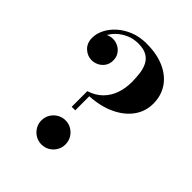

<svg xmlns="http://www.w3.org/2000/svg" viewBox="-215 -882 1014 1014"><g transform="rotate(45 292.0 -375.0)"><path d="M241.5 -244V-360.5Q287.5 -375.5 316.8 -404.8Q346 -434 360 -473.8Q374 -513.5 374 -560Q374 -595.5 369.8 -626Q365.5 -656.5 353 -680Q340.5 -703.5 316.8 -716.5Q293 -729.5 253.5 -729.5Q219.5 -729.5 189.2 -716.8Q159 -704 136 -682.5Q113 -661 100 -634Q87 -607 87 -578.5H61Q61 -600 72.8 -616.5Q84.5 -633 103.2 -642.5Q122 -652 142 -652Q163.5 -652 182 -642.2Q200.5 -632.5 212.2 -614.5Q224 -596.5 224 -572.5Q224 -546.5 211.5 -528.5Q199 -510.5 180 -501.2Q161 -492 142 -492Q110 -492 85 -515.2Q60 -538.5 60 -578.5Q60 -609.5 76 -641.5Q92 -673.5 121.8 -700.2Q151.5 -727 193 -743.5Q234.5 -760 286 -760Q363 -760 418.8 -735Q474.5 -710 504.8 -665Q535 -620 535 -560Q535 -502.5 502 -456.5Q469 -410.5 408.8 -382Q348.5 -353.5 268 -349V-244ZM269 10Q244.5 10 224 -2.2Q203.5 -14.5 191.2 -35Q179 -55.5 179 -80Q179 -105 191.2 -125.5Q203.5 -146 224 -158.2Q244.5 -170.5 269 -170.5Q294 -170.5 314.5 -158.2Q335 -146 347 -125.5Q359 -105 359 -80Q359 -55.5 347 -35Q335 -14.5 314.5 -2.2Q294 10 269 10Z"/></g></svg>

Font: Bodoni Moda 9pt
Style: Bold
Weight: 700
Designer: Owen Earl
Foundry: indestructible type
Version: Version 2.005